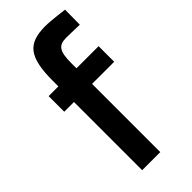

<svg xmlns="http://www.w3.org/2000/svg" viewBox="-232 -764 810 810"><g transform="rotate(-45 173.0 -359.5)"><path d="M329 -407V-500H197V-531C197 -600 211 -622 257 -622C288 -622 337 -620 337 -620L338 -709C338 -709 264 -719 230 -719C126 -719 89 -676 89 -532V-500H31V-407H89V0H197V-407Z"/></g></svg>

Font: RazerF5 SemiBold
Style: Regular
Weight: 600
Foundry: Razer Inc.
Version: Version 2